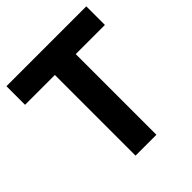

<svg xmlns="http://www.w3.org/2000/svg" viewBox="-201 -878 1015 1015"><g transform="rotate(-45 306.5 -371.0)"><path d="M231 -603V0H387V-603H605V-742H8V-603Z"/></g></svg>

Font: Cheyenne Sans
Style: Bold
Weight: 700
Designer: The Public Sans project authors (U.S. Web Design System), Libre Franklin designed by Pablo Impallari and Rodrigo Fuenzal
Foundry: The Cheyenne Sans Project Authors
Version: Version 2.007